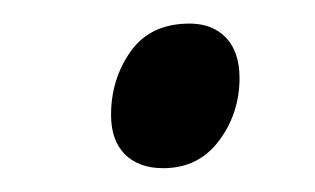

<svg xmlns="http://www.w3.org/2000/svg" viewBox="-20 -431 266 162"><path d="M117.7 -289.1Q97.2 -289.1 85.4 -300.8Q73.7 -312.5 73.7 -334Q73.7 -364.3 90.3 -387.7Q106.9 -411.1 140.1 -411.1Q159.2 -411.1 170.7 -399.2Q182.1 -387.2 182.1 -365.2Q182.1 -335.4 164.8 -312.3Q147.5 -289.1 117.7 -289.1Z"/></svg>

Font: Open Sans SemiCondensed
Style: Italic
Weight: 400
Width: 4
Italic angle: -12°
Designer: Monotype Design Team
Foundry: Monotype Imaging Inc.
Version: Version 3.000